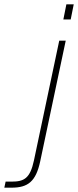

<svg xmlns="http://www.w3.org/2000/svg" viewBox="-113 -718 361 888"><path d="M180 -628H214L228 -698H194ZM-93 150H-60C16 150 53 122 73 28L191 -530H161L44 24C26 108 -2 122 -60 122H-87Z"/></svg>

Font: Geist Thin
Style: Italic
Weight: 100
Italic angle: -12°
Designer: Basement.studio, Andrés Briganti, Mateo Zaragoza
Foundry: Basement.studio, Vercel, Andrés Briganti, Guido Ferreyra, Mateo Zaragoza
Version: Version 1.500